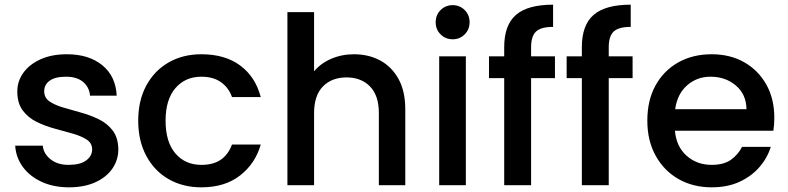

<svg xmlns="http://www.w3.org/2000/svg" viewBox="-20 -792 3368 821"><path d="M275 9Q209 9 158 -14.5Q107 -38 77.5 -78.5Q48 -119 45 -169H163Q166 -135 196 -111Q226 -87 273 -87Q323 -87 348.5 -106Q374 -125 374 -153Q374 -180 351 -195Q328 -210 291.5 -220.5Q255 -231 214 -242Q173 -253 136.5 -271Q100 -289 77 -320Q54 -351 54 -401Q54 -445 80 -481Q106 -517 153.5 -538.5Q201 -560 266 -560Q360 -560 417.5 -513Q475 -466 479 -383H365Q362 -419 335.5 -441.5Q309 -464 262 -464Q216 -464 192.5 -447Q169 -430 169 -402Q169 -374 191.5 -358.5Q214 -343 249.5 -332.5Q285 -322 325 -311Q365 -300 401.5 -282.5Q438 -265 461.5 -234.5Q485 -204 486 -154Q486 -108 460.5 -71Q435 -34 387.5 -12.5Q340 9 275 9Z M571 -276Q571 -362 605.5 -426Q640 -490 701 -525Q762 -560 841 -560Q942 -560 1007 -512Q1072 -464 1095 -377H972Q958 -417 925 -440.5Q892 -464 841 -464Q772 -464 730 -415Q688 -366 688 -276Q688 -185 730 -136Q772 -87 841 -87Q892 -87 924 -109Q956 -131 972 -174H1095Q1072 -93 1007 -42Q942 9 841 9Q762 9 701 -26Q640 -61 605.5 -125.5Q571 -190 571 -276Z M1600 -308Q1600 -384 1562 -422.5Q1524 -461 1462 -461Q1399 -461 1361 -422.5Q1323 -384 1323 -308V0H1209V-740H1323V-487Q1351 -521 1396 -540.5Q1441 -560 1494 -560Q1556 -560 1605.5 -533.5Q1655 -507 1684 -454.5Q1713 -402 1713 -325V0H1600Z M1916 -624Q1885 -624 1864 -645Q1843 -666 1843 -697Q1843 -728 1864 -749Q1885 -770 1916 -770Q1946 -770 1967 -749Q1988 -728 1988 -697Q1988 -666 1967 -645Q1946 -624 1916 -624ZM1858 -551H1972V0H1858Z M2071 -551H2136V-590Q2136 -685 2186.5 -728.5Q2237 -772 2345 -772V-677Q2293 -677 2272 -657Q2251 -637 2251 -590V-551H2353V-458H2251V0H2136V-458H2071Z M2403 -551H2468V-590Q2468 -685 2518.5 -728.5Q2569 -772 2677 -772V-677Q2625 -677 2604 -657Q2583 -637 2583 -590V-551H2685V-458H2583V0H2468V-458H2403Z M3276 -164Q3261 -116 3227 -77Q3193 -38 3142 -14.5Q3091 9 3023 9Q2944 9 2882 -26Q2820 -61 2784 -125.5Q2748 -190 2748 -276Q2748 -363 2783 -426.5Q2818 -490 2880 -525Q2942 -560 3023 -560Q3102 -560 3162 -526Q3222 -492 3256.5 -431Q3291 -370 3291 -289Q3291 -275 3290 -261Q3289 -247 3287 -233H2866Q2872 -165 2916 -126Q2960 -87 3023 -87Q3076 -87 3106.5 -109.5Q3137 -132 3153 -164ZM3018 -464Q2960 -464 2918 -427Q2876 -390 2867 -325H3172Q3171 -389 3126.5 -426.5Q3082 -464 3018 -464Z"/></svg>

Font: Poppins Medium
Style: Regular
Weight: 500
Designer: Ninad Kale (Devanagari), Jonny Pinhorn (Latin)
Version: Version 5.002